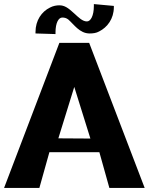

<svg xmlns="http://www.w3.org/2000/svg" viewBox="-28 -921 729 941"><path d="M-8 0H165L214 -175H459L508 0H681L409 -711H263ZM146 -757 244 -754V-762C244 -809 259 -835 277 -835C288 -835 296 -833 306 -826C334 -802 362 -757 411 -757C428 -757 444 -759 458 -767C498 -787 530 -829 530 -886V-892L432 -901V-892C432 -843 416 -816 398 -816C376 -816 357 -836 337 -854C318 -870 296 -895 264 -895C248 -895 232 -892 217 -884C176 -864 146 -821 146 -764ZM258 -243 336 -495 415 -242Z"/></svg>

Font: Aerodynamic
Style: Bd
Weight: 500
Designer: Google
Version: Version 2.000980; 2014